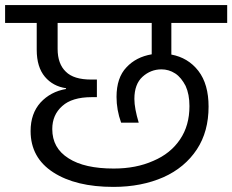

<svg xmlns="http://www.w3.org/2000/svg" viewBox="-47 -760 911 753"><path d="M844 -670C844 -670 844 -740 844 -740C844 -740 -27 -740 -27 -740C-27 -740 -27 -670 -27 -670C-27 -670 97 -670 97 -670C97 -670 97 -565 97 -565C97 -565 97 -565 97 -565C97 -519 108 -484 129 -459C150 -434 178 -419 212 -414C212 -414 212 -411 212 -411C212 -411 212 -411 212 -411C171 -404 138 -386 112 -358C86 -329 73 -292 73 -246C73 -246 73 -246 73 -246C73 -176 103 -122 162 -84C221 -46 299 -27 398 -27C398 -27 398 -27 398 -27C472 -27 537 -40 594 -65C650 -90 694 -127 725 -174C756 -221 771 -277 771 -342C771 -342 771 -342 771 -342C771 -400 758 -447 731 -482C704 -517 668 -538 625 -546C625 -546 625 -670 625 -670C625 -670 844 -670 844 -670ZM548 -547C548 -547 548 -547 548 -547C507 -540 474 -523 449 -496C423 -469 410 -430 410 -380C410 -380 410 -380 410 -380C410 -346 416 -312 428 -279C428 -279 497 -279 497 -279C497 -279 497 -279 497 -279C486 -316 480 -347 480 -372C480 -372 480 -372 480 -372C480 -411 491 -440 512 -459C533 -478 558 -488 586 -488C586 -488 586 -488 586 -488C605 -488 623 -483 640 -472C657 -461 670 -444 681 -423C691 -401 696 -375 696 -344C696 -344 696 -344 696 -344C696 -293 684 -250 659 -213C634 -176 599 -148 554 -129C509 -109 458 -99 399 -99C399 -99 399 -99 399 -99C323 -99 264 -112 222 -139C179 -166 158 -204 158 -254C158 -254 158 -254 158 -254C158 -291 171 -321 197 -344C222 -367 261 -379 313 -379C313 -379 333 -379 333 -379C333 -379 333 -448 333 -448C333 -448 311 -448 311 -448C311 -448 311 -448 311 -448C265 -448 232 -458 211 -479C190 -499 179 -529 179 -568C179 -568 179 -670 179 -670C179 -670 548 -670 548 -670C548 -670 548 -547 548 -547Z"/></svg>

Font: Girnar Poppins
Style: Regular
Weight: 500
Designer: Ninad Kale (Devanagari), Jonny Pinhorn (Latin)
Foundry: Indian Type Foundry
Version: ""